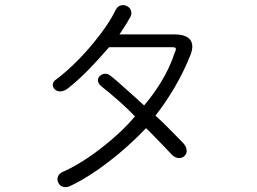

<svg xmlns="http://www.w3.org/2000/svg" viewBox="-20 -766 1040 776"><path d="M447.3 -725.6Q418.9 -666 355.5 -589.8Q285.2 -504.9 209 -446.3Q194.3 -437.5 193.4 -424.8Q192.4 -413.1 202.1 -404.3Q210.9 -396.5 224.6 -396.5Q240.2 -397.5 254.9 -409.2Q293.9 -439.5 339.8 -486.3Q375 -522.5 420.9 -575.2H658.2Q683.6 -576.2 688.5 -573.2Q694.3 -569.3 685.5 -551.8Q668 -495.1 629.9 -432.6Q597.7 -380.9 562.5 -339.8L519.5 -378.9Q490.2 -405.3 474.6 -418.9Q449.2 -442.4 427.7 -459Q416 -468.8 403.3 -467.8Q391.6 -466.8 383.8 -459Q375 -451.2 376 -440.4Q376 -428.7 388.7 -418Q426.8 -387.7 460 -358.4Q494.1 -328.1 525.4 -295.9Q476.6 -236.3 398.4 -174.8Q316.4 -109.4 240.2 -74.2Q220.7 -67.4 214.8 -53.7Q209 -40 215.8 -27.3Q221.7 -14.6 235.4 -10.7Q251 -6.8 268.6 -16.6Q339.8 -50.8 417 -110.4Q499 -172.9 570.3 -248Q582 -237.3 601.6 -216.8Q614.3 -204.1 639.6 -177.7L675.8 -139.6Q688.5 -127.9 703.1 -127Q716.8 -127 725.6 -135.7Q735.4 -145.5 734.4 -158.2Q733.4 -173.8 720.7 -187.5Q700.2 -209 669.9 -239.3Q638.7 -271.5 608.4 -298.8Q650.4 -352.5 686.5 -414.1Q723.6 -477.5 751 -546.9Q765.6 -586.9 746.1 -608.4Q727.5 -627 684.6 -627H462.9L471.7 -640.6Q484.4 -660.2 490.2 -668.9Q500 -685.5 507.8 -699.2Q513.7 -711.9 508.8 -724.6Q504.9 -735.4 493.2 -741.2Q481.4 -748 468.8 -744.1Q455.1 -741.2 447.3 -725.6Z"/></svg>

Font: GulimChe
Style: Regular
Weight: 400
Monospace: yes
Version: Version 2.21